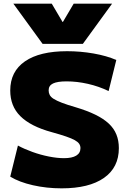

<svg xmlns="http://www.w3.org/2000/svg" viewBox="-20 -1020 706 1050"><path d="M53 -1000H263L322 -900H324L383 -1000H593L433 -780H213ZM317 10Q235 10 160 -7Q85 -24 36 -54L78 -224Q113 -205 157.5 -189Q202 -173 247.5 -164Q293 -155 330 -155Q374 -155 397 -169Q420 -183 420 -210Q420 -223 413 -233.5Q406 -244 389 -253.5Q372 -263 341.5 -273.5Q311 -284 264 -297Q205 -313 162 -335Q119 -357 91 -385Q63 -413 49.5 -448Q36 -483 36 -525Q36 -629 116.5 -684.5Q197 -740 347 -740Q420 -740 491.5 -727.5Q563 -715 616 -692L574 -522Q520 -548 460.5 -561.5Q401 -575 344 -575Q294 -575 270 -563.5Q246 -552 246 -526Q246 -512 252 -500.5Q258 -489 274 -479Q290 -469 318.5 -458Q347 -447 392 -434Q456 -415 501 -393Q546 -371 574.5 -344.5Q603 -318 616.5 -284.5Q630 -251 630 -210Q630 -104 548.5 -47Q467 10 317 10Z"/></svg>

Font: M PLUS 1 Black
Style: Regular
Weight: 900
Designer: Coji Morishita
Foundry: UNDERFOREST DESIGN
Version: Version 1.001